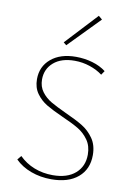

<svg xmlns="http://www.w3.org/2000/svg" viewBox="-98 -962 712 1030"><g transform="rotate(10 258.0 -447.0)"><path d="M256 -334Q200 -359 166.5 -379Q133 -399 110 -431Q87 -463 87 -509Q87 -578 137.5 -620.5Q188 -663 273 -663Q320 -663 363 -650.5Q406 -638 437 -614L422 -592Q393 -614 353 -627.5Q313 -641 270 -641Q197 -641 155.5 -605Q114 -569 114 -512Q114 -473 135 -445Q156 -417 187 -399Q218 -381 270 -357Q330 -330 366 -308Q402 -286 427.5 -249.5Q453 -213 453 -159Q453 -82 400.5 -37.5Q348 7 255 7Q196 7 144.5 -12Q93 -31 58 -66L76 -88Q111 -53 158 -34.5Q205 -16 259 -16Q338 -16 382 -54.5Q426 -93 426 -157Q426 -204 403 -236.5Q380 -269 346.5 -289Q313 -309 256 -334ZM194 -728 355 -901 375 -884 210 -715Z"/></g></svg>

Font: Ysabeau Extralight
Style: Regular
Weight: 200
Designer: Christian Thalmann (Catharsis Fonts)
Version: Version 0.003